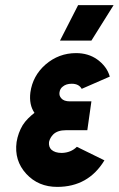

<svg xmlns="http://www.w3.org/2000/svg" viewBox="-20 -720 465 752"><path d="M338 -323H254Q230 -323 220 -335Q211 -345 213 -358Q215 -373 226 -381Q239 -392 261 -392Q289 -392 300 -372L410 -420Q404 -441 391.5 -457.5Q379 -474 361 -487Q326 -512 278 -512Q210 -512 158 -467Q108 -423 99 -358Q93 -310 115 -278Q102 -268 90 -256Q78 -244 69 -230Q51 -200 45 -164Q35 -91 83 -39Q130 12 204 12Q326 12 389 -92L281 -145Q258 -122 222 -121Q195 -121 181 -134Q170 -145 172 -164Q176 -181 189 -194Q206 -210 238 -210H322ZM215 -561H338L425 -700H286Z"/></svg>

Font: Unageo
Style: Bold-Italic
Weight: 700
Designer: Richard Sepsi
Foundry: Richard Sepsi
Version: Version 2.000